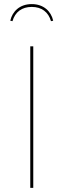

<svg xmlns="http://www.w3.org/2000/svg" viewBox="-20 -904 306 924"><path d="M132.7 -884.3C75.6 -884.3 39.6 -849.7 29.4 -804.3L40 -802.1C52.6 -846.1 85.1 -870.7 132.7 -870.7C180.3 -870.7 212.9 -846.1 225.4 -802.1L236 -804.3C225.9 -849.7 189.9 -884.3 132.7 -884.3ZM140.1 -680.9H125.7V0H140.1Z"/></svg>

Font: Fira Sans Hair
Style: Regular
Weight: 100
Designer: bBox Type GmbH & Carrois Corporate GbR & Edenspiekermann AG
Foundry: bBox Type GmbH & Carrois Corporate GbR & Edenspiekermann AG
Version: Version 4.300;PS 004.300;hotconv 1.0.88;makeotf.lib2.5.64775